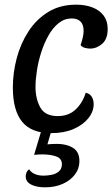

<svg xmlns="http://www.w3.org/2000/svg" viewBox="-20 -550 481 822"><path d="M199 20Q114 20 74.5 -29Q35 -78 35 -175Q35 -238 51.5 -300.5Q68 -363 101.5 -415Q135 -467 186 -498.5Q237 -530 306 -530Q346 -530 376.5 -518Q407 -506 424 -483Q441 -460 441 -426Q441 -383 417.5 -362.5Q394 -342 366 -342Q356 -342 344 -345Q332 -348 325 -357Q330 -371 334 -388Q338 -405 338 -418Q338 -444 325 -457.5Q312 -471 287 -471Q256 -471 231 -451Q206 -431 187.5 -398Q169 -365 156.5 -326Q144 -287 138 -248Q132 -209 132 -178Q132 -127 152.5 -90Q173 -53 227 -53Q274 -53 304 -81.5Q334 -110 347 -153Q365 -149 373 -135.5Q381 -122 381 -104Q381 -72 358 -43.5Q335 -15 294.5 2.5Q254 20 199 20ZM173 252Q136 252 113 240Q90 228 90 205Q90 197 93.5 188.5Q97 180 105 175Q113 188 129 195Q145 202 166 202Q182 202 200.5 198.5Q219 195 232 184Q245 173 245 153Q245 128 220 119.5Q195 111 161 111Q152 111 143.5 111.5Q135 112 126 113L163 -11H206L183 68Q190 67 202.5 66.5Q215 66 224 66Q265 66 292.5 83Q320 100 320 140Q320 172 300.5 197.5Q281 223 248 237.5Q215 252 173 252Z"/></svg>

Font: Sansita Swashed Light
Style: Regular
Weight: 300
Designer: Pablo Cosgaya
Foundry: Omnibus-Type
Version: Version 1.003